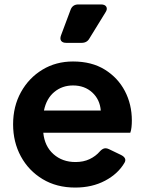

<svg xmlns="http://www.w3.org/2000/svg" viewBox="-20 -833 652 865"><path d="M319 12Q235 12 172 -26Q109 -64 74 -128.5Q39 -193 39 -273Q39 -354 74.5 -418Q110 -482 171 -519Q232 -556 309 -556Q393 -556 452 -519.5Q511 -483 542.5 -423Q574 -363 574 -290Q574 -275 572.5 -260.5Q571 -246 567 -235H175Q181 -174 221 -138.5Q261 -103 320 -103Q356 -103 383.5 -116Q411 -129 430 -151Q439 -161 448.5 -164Q458 -167 471 -161L525 -135Q553 -121 541 -100Q512 -50 453.5 -19Q395 12 319 12ZM309 -448Q260 -448 224.5 -418.5Q189 -389 178 -335H434Q430 -385 395.5 -416.5Q361 -448 309 -448ZM278 -640Q262 -640 255.5 -649Q249 -658 255 -674L298 -789Q307 -813 333 -813H435Q453 -813 459 -802.5Q465 -792 455 -777L383 -660Q372 -640 348 -640Z"/></svg>

Font: Pitagon Sans Text
Style: Bold
Weight: 700
Designer: Travis Tran
Foundry: Pitagon
Version: Version 1.001; ttfautohint (v1.8.4.7-5d5b);gftools[0.9.26]